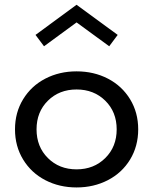

<svg xmlns="http://www.w3.org/2000/svg" viewBox="-20 -784 652 818"><path d="M306.2 -480Q379.9 -480 439.7 -449Q499.5 -418 534.2 -361.3Q568.8 -304.7 568.8 -232.9Q568.8 -161.1 534.2 -104.2Q499.5 -47.4 439.5 -16.4Q379.4 14.6 306.2 14.6Q232.9 14.6 173.1 -16.4Q113.3 -47.4 78.6 -104.2Q43.9 -161.1 43.9 -232.9Q43.9 -304.7 78.6 -361.3Q113.3 -418 173.1 -449Q232.9 -480 306.2 -480ZM184.1 -355Q135.7 -307.1 135.7 -232.9Q135.7 -158.7 184.1 -110.6Q232.4 -62.5 306.2 -62.5Q379.9 -62.5 428.5 -110.6Q477.1 -158.7 477.1 -232.9Q477.1 -307.1 428.5 -355Q379.9 -402.8 306.2 -402.8Q232.4 -402.8 184.1 -355ZM131.3 -635.3 306.2 -763.7 481.4 -635.3 445.3 -586.9 306.2 -688.5 167.5 -586.9Z"/></svg>

Font: Spartan MB Med
Style: Regular
Weight: 500
Designer: Matt Bailey, Mirko Velimirovic
Foundry: Matt Bailey
Version: Version 1.005